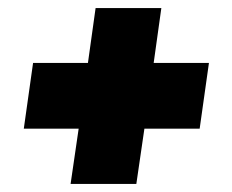

<svg xmlns="http://www.w3.org/2000/svg" viewBox="-20 -499 576 476"><path d="M155 -43 175 -180H39L62 -343H198L217 -479H380L361 -343H498L475 -180H338L318 -43Z"/></svg>

Font: Alumni Sans Thin Black
Style: Italic
Weight: 900
Italic angle: -8°
Version: Version 1.016